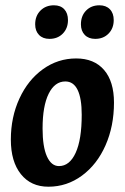

<svg xmlns="http://www.w3.org/2000/svg" viewBox="-20 -694 472 726"><path d="M21 -166Q21 -251 53.5 -321.5Q86 -392 142.5 -432.5Q199 -473 268 -473Q336 -473 373.5 -429.5Q411 -386 411 -306Q411 -217 379 -144.5Q347 -72 290 -30Q233 12 163 12Q97 12 59 -35.5Q21 -83 21 -166ZM289 -260Q289 -322 273.5 -354Q258 -386 227 -386Q187 -386 164 -339.5Q141 -293 141 -208Q141 -139 157.5 -102.5Q174 -66 203 -66Q243 -66 266 -116Q289 -166 289 -260ZM113 -602Q113 -634 133 -654Q153 -674 184 -674Q209 -674 223 -659Q237 -644 237 -618Q237 -587 217.5 -567Q198 -547 167 -547Q142 -547 127.5 -562Q113 -577 113 -602ZM286 -602Q286 -634 305.5 -654Q325 -674 356 -674Q381 -674 395.5 -659Q410 -644 410 -618Q410 -587 390.5 -567Q371 -547 340 -547Q315 -547 300.5 -562Q286 -577 286 -602Z"/></svg>

Font: Alegreya
Style: Bold Italic
Weight: 700
Italic angle: -7°
Designer: Juan Pablo del Peral
Foundry: Huerta Tipografica
Version: Version 2.007; ttfautohint (v1.6)